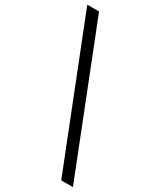

<svg xmlns="http://www.w3.org/2000/svg" viewBox="-236 -816 921 1103"><g transform="rotate(30 224.5 -264.5)"><path d="M372.6 209.5 -2.4 -739.3H75.7L450.2 209.5Z"/></g></svg>

Font: HK Grotesk Medium Legacy
Style: Regular
Weight: 500
Designer: Alfredo Marco Pradil
Foundry: Hanken Design Co.
Version: Version 2.022;PS 002.022;hotconv 1.0.88;makeotf.lib2.5.64775